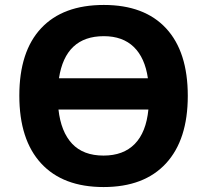

<svg xmlns="http://www.w3.org/2000/svg" viewBox="-20 -745 836 775"><path d="M58 -359Q58 -537 146 -631Q234 -725 399 -725Q563 -725 650.5 -630.5Q738 -536 738 -358Q738 -181 650 -85.5Q562 10 398 10Q234 10 146 -85.5Q58 -181 58 -359ZM577 -429Q565 -512 520 -555.5Q475 -599 399 -599Q244 -599 218 -429ZM579 -303H216Q226 -213 271 -165Q316 -117 398 -117Q478 -117 524 -164Q570 -211 579 -303Z"/></svg>

Font: OpenSansMMV
Style: Bold
Weight: 700
Foundry: Ascender Corporation
Version: Version 4.001